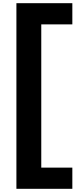

<svg xmlns="http://www.w3.org/2000/svg" viewBox="-20 -982 498 1205"><path d="M209 -962H434V-829H209ZM83 -962H239V203H83ZM209 70H434V203H209Z"/></svg>

Font: Matangi Black
Style: Regular
Weight: 900
Designer: Prashant Pant
Foundry: The Graphic Ant
Version: Version 3.002